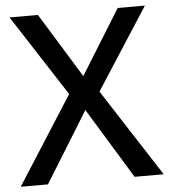

<svg xmlns="http://www.w3.org/2000/svg" viewBox="-52 -827 713 808"><g transform="rotate(-5 305.0 -423.0)"><path d="M607 -66 368 -436 590 -780H475L306 -507L138 -780H18L240 -437L3 -66H118L302 -364L484 -66Z"/></g></svg>

Font: Noto Sans Malayalam UI Medium
Style: Regular
Weight: 500
Designer: Jelle Bosma - Monotype Design Team
Foundry: Monotype Imaging Inc.
Version: Version 2.104